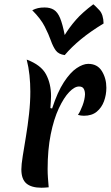

<svg xmlns="http://www.w3.org/2000/svg" viewBox="-20 -877 518 899"><path d="M224 -369Q249 -446 279 -492Q309 -538 339 -558Q369 -578 393 -578Q436 -578 457 -544Q478 -510 478 -466Q478 -433 467 -403Q456 -373 433 -354Q410 -335 373 -335Q366 -335 359 -336Q352 -337 345 -339Q356 -355 366.5 -383Q377 -411 378 -435Q378 -451 372 -461.5Q366 -472 350 -472Q329 -472 304 -446Q279 -420 255.5 -370Q232 -320 217.5 -248Q203 -176 203 -85Q203 -65 204.5 -44Q206 -23 208 0Q197 1 189 1.5Q181 2 174 2Q127 2 103.5 -18Q80 -38 80 -84Q80 -106 86.5 -146.5Q93 -187 101.5 -238Q110 -289 116 -343.5Q122 -398 122 -448Q122 -487 118 -525Q114 -563 105 -598Q172 -573 195.5 -529Q219 -485 219 -427Q219 -417 218 -402Q217 -387 216 -371ZM417 -857Q427 -849 445.5 -829Q464 -809 465 -767Q404 -730 359.5 -693.5Q315 -657 283 -619Q254 -623 241 -641Q228 -659 218 -687.5Q208 -716 189.5 -752.5Q171 -789 131 -829Q145 -836 158 -839Q171 -842 189 -842Q215 -842 232.5 -831Q250 -820 261.5 -792Q273 -764 283 -713Q305 -749 335 -783.5Q365 -818 417 -857Z"/></svg>

Font: Merienda Medium
Style: Regular
Weight: 500
Designer: Eduardo Rodriguez Tunni
Foundry: Eduardo Rodriguez Tunni
Version: Version 2.001; ttfautohint (v1.8.4.7-5d5b)